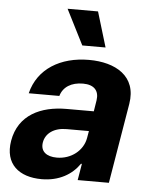

<svg xmlns="http://www.w3.org/2000/svg" viewBox="-55 -822 690 879"><g transform="rotate(5 290.0 -383.0)"><path d="M169 10.3C249.6 10.3 307.9 -24.9 342.7 -75.6H346.9L334.2 0H477.6L539.1 -367.9C560.7 -497.9 459.2 -552.6 338.4 -552.6C207.4 -552.6 104.4 -490.8 76.3 -376.4H217C229 -418.3 266.3 -442.1 320.3 -442.1C371.4 -442.1 395.2 -415.5 388.5 -371.4L380.3 -320H255.3C138.1 -320 35.5 -273.8 14.9 -152.3C-2.8 -44.7 65.3 10.3 169 10.3ZM160.2 -157.3C166.9 -199.9 205.6 -228.3 263.8 -228H365.8L360.1 -195C349.8 -137.4 296.2 -94.1 229.8 -94.1C182.5 -94.1 153.8 -116.1 160.2 -157.3ZM219.8 -777.3 301.5 -615.8H408.4L359.7 -777.3Z"/></g></svg>

Font: Margiela Sans
Style: Bold Italic
Weight: 700
Italic angle: -9.39999°
Designer: Stefan Endress, Andreas Faust
Version: Version 1.100;FEAKit 1.0